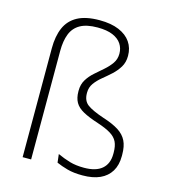

<svg xmlns="http://www.w3.org/2000/svg" viewBox="-104 -760 756 852"><g transform="rotate(15 274.0 -333.5)"><path d="M76 0V-500.5Q76 -555.5 93 -594.8Q110 -634 148.2 -654.8Q186.5 -675.5 249.5 -675.5Q302.5 -675.5 338.5 -660.2Q374.5 -645 393 -618Q411.5 -591 411.5 -555Q411.5 -525 398 -503Q384.5 -481 364.8 -463Q345 -445 325 -428.8Q305 -412.5 291.5 -393.8Q278 -375 278 -351V-348Q278 -313.5 300.5 -296.5Q323 -279.5 378 -261Q422 -247 448.8 -230Q475.5 -213 487.8 -188.2Q500 -163.5 500 -125V-118Q500 -77 482.8 -48.5Q465.5 -20 433 -5.2Q400.5 9.5 353 9.5Q312 9.5 283.2 1.5Q254.5 -6.5 232 -16.5L227.5 -55Q257 -41.5 285.2 -33.2Q313.5 -25 350.5 -25Q405.5 -25 433.2 -49Q461 -73 461 -118V-124.5Q461 -154 451.8 -173.2Q442.5 -192.5 420 -206.2Q397.5 -220 359 -232.5Q315.5 -246.5 289 -261Q262.5 -275.5 251 -295.8Q239.5 -316 239.5 -346.5V-349.5Q239.5 -378.5 252.8 -400Q266 -421.5 286 -439Q306 -456.5 325.5 -473.5Q345 -490.5 358.5 -509.8Q372 -529 372 -554.5Q372 -579.5 359 -599.2Q346 -619 319 -630.5Q292 -642 249 -642Q198.5 -642 169.2 -625.2Q140 -608.5 127.5 -576.5Q115 -544.5 115 -499V0Z"/></g></svg>

Font: Anek Malayalam Medium ExtraLight
Style: Regular
Weight: 250
Version: Version 1.003